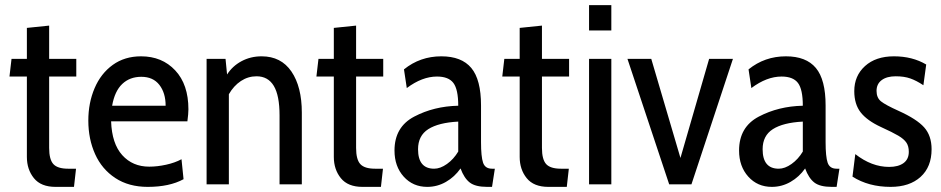

<svg xmlns="http://www.w3.org/2000/svg" viewBox="-20 -720 3677 750"><path d="M85 -107V-421H17L25 -490H85V-611L172 -620V-490H278V-421H172V-142Q172 -97 188.5 -79Q205 -61 246 -61H277L269 10H197Q140 10 112.5 -24Q85 -58 85 -107Z M325 -249Q325 -318 349.5 -375.5Q374 -433 420.5 -466.5Q467 -500 531 -500Q613 -500 664.5 -445Q716 -390 716 -293Q716 -276 712 -246H414Q417 -159 457.5 -114Q498 -69 563 -69Q594 -69 628.5 -76.5Q663 -84 689 -98L697 -20Q642 10 557 10Q483 10 430.5 -24.5Q378 -59 351.5 -118Q325 -177 325 -249ZM627 -307Q627 -357 602.5 -388.5Q578 -420 532 -420Q487 -420 457.5 -392Q428 -364 418 -307Z M1159 -280V0H1072V-269Q1072 -347 1049.5 -384.5Q1027 -422 982 -422Q949 -422 921 -403.5Q893 -385 874 -352V0H787V-490H861L867 -429Q888 -462 923.5 -481Q959 -500 1002 -500Q1078 -500 1118.5 -440.5Q1159 -381 1159 -280Z M1284 -107V-421H1216L1224 -490H1284V-611L1371 -620V-490H1477V-421H1371V-142Q1371 -97 1387.5 -79Q1404 -61 1445 -61H1476L1468 10H1396Q1339 10 1311.5 -24Q1284 -58 1284 -107Z M1521 -132Q1521 -224 1598 -264.5Q1675 -305 1770 -307Q1770 -371 1751 -396Q1732 -421 1687 -421Q1629 -421 1569 -376L1558 -449Q1621 -500 1704 -500Q1783 -500 1821 -454.5Q1859 -409 1859 -308V-165Q1859 -108 1867 -84.5Q1875 -61 1902 -61H1913L1902 10H1883Q1837 10 1815 -7Q1793 -24 1779 -62Q1756 -29 1722 -9.5Q1688 10 1649 10Q1593 10 1557 -30Q1521 -70 1521 -132ZM1770 -128V-245Q1693 -241 1653 -215.5Q1613 -190 1613 -137Q1613 -61 1676 -61Q1700 -61 1726 -79.5Q1752 -98 1770 -128Z M2010 -107V-421H1942L1950 -490H2010V-611L2097 -620V-490H2203V-421H2097V-142Q2097 -97 2113.5 -79Q2130 -61 2171 -61H2202L2194 10H2122Q2065 10 2037.5 -24Q2010 -58 2010 -107Z M2281 -700H2368V-601H2281ZM2281 -490H2368V0H2281Z M2431 -490H2524L2638 -103L2750 -490H2843L2681 0H2594Z M2867 -132Q2867 -224 2944 -264.5Q3021 -305 3116 -307Q3116 -371 3097 -396Q3078 -421 3033 -421Q2975 -421 2915 -376L2904 -449Q2967 -500 3050 -500Q3129 -500 3167 -454.5Q3205 -409 3205 -308V-165Q3205 -108 3213 -84.5Q3221 -61 3248 -61H3259L3248 10H3229Q3183 10 3161 -7Q3139 -24 3125 -62Q3102 -29 3068 -9.5Q3034 10 2995 10Q2939 10 2903 -30Q2867 -70 2867 -132ZM3116 -128V-245Q3039 -241 2999 -215.5Q2959 -190 2959 -137Q2959 -61 3022 -61Q3046 -61 3072 -79.5Q3098 -98 3116 -128Z M3310 -30 3321 -118Q3385 -68 3453 -68Q3489 -68 3509.5 -83Q3530 -98 3530 -127Q3530 -149 3520.5 -163Q3511 -177 3489 -190Q3467 -203 3421 -224Q3367 -249 3342 -281Q3317 -313 3317 -364Q3317 -424 3359 -462Q3401 -500 3472 -500Q3544 -500 3598 -468L3587 -387Q3560 -405 3536 -413.5Q3512 -422 3479 -422Q3444 -422 3424 -407Q3404 -392 3404 -365Q3404 -338 3421.5 -324Q3439 -310 3490 -287Q3561 -255 3590 -222.5Q3619 -190 3619 -137Q3619 -68 3576 -29Q3533 10 3459 10Q3373 10 3310 -30Z"/></svg>

Font: Cabin Condensed
Style: Regular
Weight: 400
Width: 3
Designer: Pablo Impallari
Foundry: Pablo Impallari. http://www.impallari.com Igino Marini. http://www.ikern.com
Version: Version 2.200